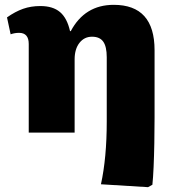

<svg xmlns="http://www.w3.org/2000/svg" viewBox="-20 -549 718 795"><path d="M593 226 398 214Q422 104 422 -46V-312Q422 -356 407.5 -376.5Q393 -397 361 -397Q329 -397 309 -371.5Q289 -346 289 -303V0H99V-367Q99 -413 59 -413Q41 -413 24 -407L9 -477Q43 -501 75.5 -512.5Q108 -524 147 -524Q199 -524 228.5 -499Q258 -474 270 -420H273Q331 -529 451 -529Q620 -529 620 -341V-61Q620 -10 619 43.5Q618 97 616 142.5Q614 188 611 216Z"/></svg>

Font: Literata 12pt ExtraBold
Style: Regular
Weight: 800
Designer: Latin by Veronika Burian and Jose Scaglione. Greek by Irene Vlachou. Cyrillic by Vera Evstafieva.
Foundry: TypeTogether
Version: Version 3.002